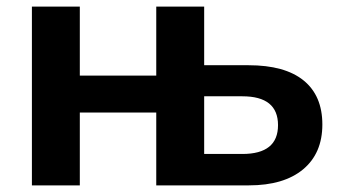

<svg xmlns="http://www.w3.org/2000/svg" viewBox="-20 -559 1026 579"><path d="M76.2 0V-539.1H220.7V-331.1H451.2V-539.1H595.7V-362.3H729.5Q838.9 -362.3 895.5 -316.4Q952.1 -270.5 952.1 -183.6Q952.1 -96.7 894 -48.3Q835.9 0 730.5 0H451.2V-219.7H220.7V0ZM595.7 -94.7H710.9Q818.4 -94.7 818.4 -181.6Q818.4 -268.6 710.9 -268.6H595.7Z"/></svg>

Font: Min Sans Bold
Style: Regular
Weight: 700
Designer: Jinseong-Kim, NotoSansCJK, Nunito
Foundry: Jinseong-Kim
Version: Version 1.400;Glyphs 3.1.2 (3151)